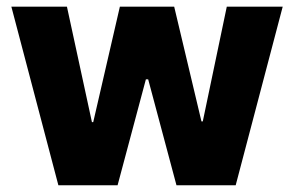

<svg xmlns="http://www.w3.org/2000/svg" viewBox="-20 -550 873 570"><path d="M13.7 -530.3H178.7L252.9 -187.5H256.8L335.9 -530.3H497.1L578.1 -189.5H582L653.3 -530.3H819.3L679.7 0H503.9L419.9 -314.5H413.1L329.1 0H153.3Z"/></svg>

Font: Pretendard JP ExtraBold
Style: Regular
Weight: 800
Designer: Base glyphs from Inter by Rasmus Andersson; Hangeul glyphs from Noto Sans CJK(Source Han Sans) by Jang Soo-young and Kan
Foundry: Kil Hyung-jin
Version: Version 1.309